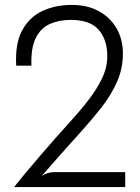

<svg xmlns="http://www.w3.org/2000/svg" viewBox="-20 -762 570 782"><path d="M37.5 0Q59 -27.5 87.8 -62Q116.5 -96.5 148.2 -133.2Q180 -170 209.5 -203.5Q239 -237 262 -262Q304.5 -308.5 339.5 -353.5Q374.5 -398.5 395.8 -443.2Q417 -488 417 -533.5Q417 -600.5 381.8 -640.8Q346.5 -681 269 -681Q221.5 -681 184 -664.8Q146.5 -648.5 126 -608Q105.5 -567.5 108 -494.5H46Q41 -585 70.8 -639.2Q100.5 -693.5 153.8 -717.8Q207 -742 272.5 -742Q336.5 -742 383 -716.2Q429.5 -690.5 455 -646Q480.5 -601.5 480.5 -544Q480.5 -482.5 456.5 -428.5Q432.5 -374.5 394 -325.2Q355.5 -276 312 -228Q284 -197 255.5 -165Q227 -133 203 -105.8Q179 -78.5 164.5 -61.8Q150 -45 150 -45Q173 -61 203 -61H490V0Z"/></svg>

Font: Spline Sans Light
Style: Regular
Weight: 300
Designer: Eben Sorkin, Mirko Velimirovic
Foundry: Sorkin Type
Version: Version 1.000; ttfautohint (v1.8.3)